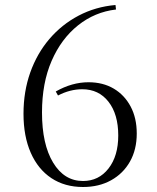

<svg xmlns="http://www.w3.org/2000/svg" viewBox="-20 -734 629 768"><path d="M312 14Q239 14 185.5 -21.5Q132 -57 103 -123Q74 -189 74 -279Q74 -368 101 -444Q128 -520 177.5 -578Q227 -636 294.5 -671.5Q362 -707 442 -714L444 -696Q359 -686 292 -632.5Q225 -579 186.5 -490.5Q148 -402 148 -284Q148 -157 192.5 -83.5Q237 -10 312 -10Q375 -10 414 -60Q453 -110 453 -192Q453 -277 414 -327Q375 -377 309 -377Q260 -377 212 -352L203 -368Q268 -405 334 -405Q392 -405 435 -379.5Q478 -354 502.5 -308Q527 -262 527 -200Q527 -136 500 -88Q473 -40 424.5 -13Q376 14 312 14Z"/></svg>

Font: Aboreto
Style: Regular
Weight: 400
Designer: Dominik Jáger
Foundry: Dominik Jáger
Version: Version 1.001; ttfautohint (v1.8.4.7-5d5b)